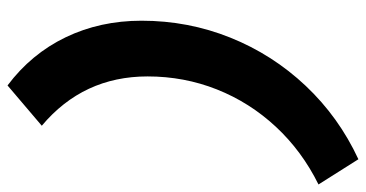

<svg xmlns="http://www.w3.org/2000/svg" viewBox="-251 -500 972 510"><g transform="rotate(90 235.0 -245.0)"><path d="M207 221Q123 158 79 66.5Q35 -25 35 -135Q35 -259 80 -371Q125 -483 208 -571Q291 -659 403 -711L470 -605Q381 -561 316.5 -491.5Q252 -422 217.5 -335Q183 -248 183 -151Q183 20 314 130Z"/></g></svg>

Font: Red Hat Display Black
Style: Italic
Weight: 900
Italic angle: -12°
Designer: Pentagram, MCKL
Foundry: Pentagram, MCKL
Version: Version 1.023; ttfautohint (v1.8.3)